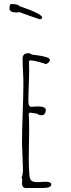

<svg xmlns="http://www.w3.org/2000/svg" viewBox="-20 -925 352 958"><path d="M178.7 -828.6Q182.1 -828.6 186.3 -831.3Q190.4 -834 190.4 -836.9Q190.4 -845.2 171.4 -856Q154.8 -865.2 130.4 -875Q104 -885.3 90.8 -889.6Q85.9 -891.1 82.8 -892.1Q79.6 -893.1 78.6 -893.6Q69.8 -904.8 40 -904.8H33.7Q27.3 -900.4 27.3 -882.8Q27.3 -862.8 61.5 -862.8Q69.3 -862.8 77.6 -864.7Q81.5 -862.3 129.2 -845.5Q176.8 -828.6 178.7 -828.6ZM90.3 -20.5Q89.8 -14.6 89.8 -7.8Q91.3 13.2 109.9 13.2H192.4Q235.8 13.2 235.8 -4.9Q235.8 -18.1 206.5 -18.1L187.5 -17.1L169.4 -16.1Q145.5 -16.1 136.7 -23.7Q127.9 -31.2 126.5 -54.2Q123.5 -94.7 123.5 -133.8L124.5 -205.1L125.5 -275.9Q125.5 -332 123.5 -355V-357.9L128.4 -362.8H132.8L165.5 -357.9Q171.9 -350.1 188.5 -350.1Q197.8 -350.1 203.1 -357.7Q208.5 -365.2 208.5 -376Q208 -394 169.4 -394Q167 -394 152.3 -393.1L135.7 -392.1Q121.6 -392.1 121.6 -419.9Q121.6 -451.2 123.5 -497.6Q125.5 -543.9 125.5 -575.2Q125.5 -599.6 124.5 -618.2L129.4 -624Q155.8 -623 210.4 -605Q229 -615.7 229 -625Q229 -634.3 210.4 -640.1Q191.9 -646 167 -648.9Q144 -651.4 137.7 -652.8Q132.8 -659.2 121.6 -659.2Q106 -659.2 99.4 -652.3Q92.8 -645.5 92.8 -630.9Q92.8 -606.4 94.7 -571.3Q96.7 -535.6 96.7 -511.2Q96.7 -454.1 93.3 -360.4Q89.8 -266.6 89.8 -210Q89.8 -192.9 92.3 -144Q94.7 -95.2 94.7 -78.1Q94.7 -57.1 87.4 -37.1L90.8 -33.2Q90.8 -26.4 90.3 -20.5Z"/></svg>

Font: Amatica SC
Style: Regular
Weight: 400
Designer: Vernon Adams, Ben Nathan
Foundry: newtypography
Version: Version 2.001